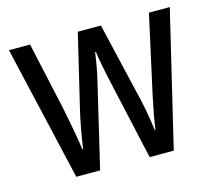

<svg xmlns="http://www.w3.org/2000/svg" viewBox="-83 -638 825 738"><g transform="rotate(-15 329.5 -268.5)"><path d="M355 -318 426 0H522L650 -537H567L498 -224C487 -172 478 -124 475 -96H472C464 -158 452 -216 442 -255L376 -537H284L217 -256C203 -199 193 -139 187 -96H184C177 -147 165 -208 154 -264L94 -537H10L134 0H229L304 -318C315 -360 323 -407 328 -444H331C336 -409 345 -362 355 -318Z"/></g></svg>

Font: Noto Sans Khmer UI Condensed
Style: Regular
Weight: 400
Width: 3
Designer: Danh Hong and the Monotype Design Team
Foundry: Monotype Imaging Inc.
Version: Version 2.002